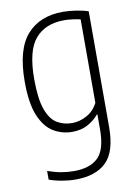

<svg xmlns="http://www.w3.org/2000/svg" viewBox="-87 -605 636 893"><g transform="rotate(-10 231.0 -159.0)"><path d="M197.5 230Q167 230 133.2 224.2Q99.5 218.5 73 208.5V167.5Q106.5 179.5 137 184.8Q167.5 190 196.5 190Q272 190 310.5 152.8Q349 115.5 349 20V-50.5H346Q328 -27.5 296 -9.2Q264 9 220 9Q173 9 132.5 -15Q92 -39 67.2 -97.5Q42.5 -156 42.5 -259.5Q42.5 -411 103.2 -479.8Q164 -548.5 273.5 -548.5Q303 -548.5 336.5 -543.2Q370 -538 392.5 -530V16Q392.5 132.5 342.5 181.2Q292.5 230 197.5 230ZM226.5 -31.5Q262.5 -31.5 296.5 -50.2Q330.5 -69 349 -105.5V-499.5Q334.5 -503 313.2 -506Q292 -509 272.5 -509Q184 -509 136 -453.5Q88 -398 88 -264Q88 -169 106.5 -118.8Q125 -68.5 156.5 -50Q188 -31.5 226.5 -31.5Z"/></g></svg>

Font: Encode Sans Condensed ExtraLight
Style: Regular
Weight: 200
Width: 3
Designer: Multiple Designers
Foundry: Impallari Type
Version: Version 3.000; ttfautohint (v1.8.3) -l 8 -r 50 -G 200 -x 14 